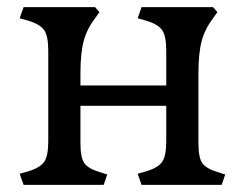

<svg xmlns="http://www.w3.org/2000/svg" viewBox="-20 -517 695 537"><path d="M445 -122V-221H205V-116Q205 -76 216 -60.5Q227 -45 261 -35L280 -29L270 0H46L35 -31L56 -37Q91 -47 103 -63.5Q115 -80 115 -122V-375Q115 -417 103 -433.5Q91 -450 56 -460L35 -466L46 -497H246L258 -483L246 -466Q223 -436 214 -402Q205 -368 205 -312V-278H445V-375Q445 -417 433 -433.5Q421 -450 386 -460L365 -466L376 -497H576L588 -483L576 -466Q553 -436 544 -402Q535 -368 535 -312V-116Q535 -76 546 -60.5Q557 -45 591 -35L610 -29L600 0H376L365 -31L386 -37Q421 -47 433 -63.5Q445 -80 445 -122Z"/></svg>

Font: Gabriela
Style: Regular
Weight: 400
Designer: Eduardo Rodriguez Tunni
Foundry: Eduardo Rodriguez Tunni
Version: Version 1.003